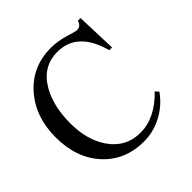

<svg xmlns="http://www.w3.org/2000/svg" viewBox="-179 -832 1013 1013"><g transform="rotate(-45 327.5 -325.0)"><path d="M580.6 -105Q537.1 -43.9 472.7 -10Q408.2 23.9 337.9 23.9Q197.8 23.9 110.4 -71.5Q22.9 -167 22.9 -321.3Q22.9 -474.6 111.6 -574.2Q200.2 -673.8 339.4 -673.8Q388.2 -673.8 442.1 -657.7Q496.1 -641.6 500.5 -641.6Q532.7 -641.6 541 -673.8H561L568.8 -446.8H548.3Q497.6 -634.3 348.1 -634.3Q238.3 -634.3 179.7 -533.2Q129.9 -446.8 129.9 -318.8Q129.9 -195.3 186 -113.3Q248.5 -22.5 356.9 -22Q466.3 -22 564 -123.5Z"/></g></svg>

Font: Accordance
Style: Regular
Weight: 400
Version: Version 1.1 (build May 11, 2018) Miklal Software Solutions, 